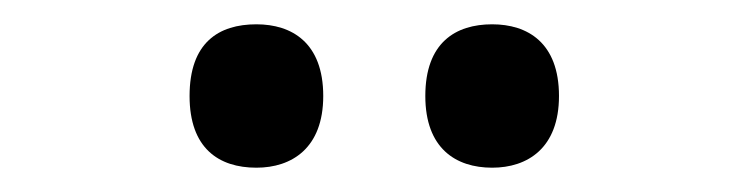

<svg xmlns="http://www.w3.org/2000/svg" viewBox="-20 -767 617 158"><path d="M385 -629C414 -629 440 -645 440 -688C440 -732 414 -747 385 -747C355 -747 330 -732 330 -688C330 -645 355 -629 385 -629ZM191 -629C220 -629 246 -645 246 -688C246 -732 220 -747 191 -747C160 -747 136 -732 136 -688C136 -645 160 -629 191 -629Z"/></svg>

Font: Noto Serif Myanmar Medium
Style: Regular
Weight: 500
Designer: Ben Mitchell and the Monotype Design Team
Foundry: Monotype Imaging Inc.
Version: Version 2.106